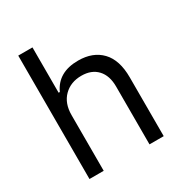

<svg xmlns="http://www.w3.org/2000/svg" viewBox="-169 -853 930 980"><g transform="rotate(-30 295.5 -363.5)"><path d="M160.5 -328.1V0H76.7V-727.3H160.5V-460.2H167.6Q209.5 -552.6 328.1 -552.6Q414.8 -552.6 464.5 -500.7Q514.2 -448.9 514.2 -346.6V0H430.4V-340.9Q430.4 -405.5 396.8 -441.4Q363.3 -477.3 304 -477.3Q240.4 -477.3 200.5 -437.5Q160.5 -397.7 160.5 -328.1Z"/></g></svg>

Font: TID UI
Style: Regular
Weight: 400
Designer: The TID Project Authors
Foundry: Bakken & Bæck
Version: Version 1.001;hotconv 1.0.109;makeotfexe 2.5.65596